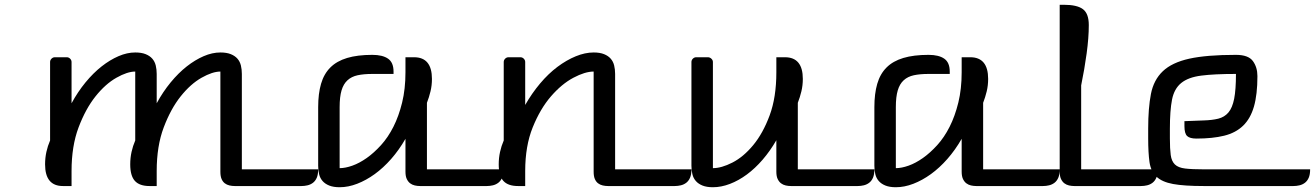

<svg xmlns="http://www.w3.org/2000/svg" viewBox="-20 -780 5513 805"><path d="M244 0Q169 0 169 -91Q169 -118 174.5 -143Q180 -168 190 -191V-520Q190 -528 196 -534Q202 -540 210 -540H260Q268 -540 274 -534Q280 -528 280 -520V-347Q306 -395 338.5 -434.5Q371 -474 406 -501.5Q441 -529 477 -544.5Q513 -560 547 -560Q573 -560 590.5 -553Q608 -546 618.5 -534Q629 -522 633 -505.5Q637 -489 637 -470V-347Q663 -395 695.5 -434.5Q728 -474 763 -501.5Q798 -529 834 -544.5Q870 -560 904 -560Q930 -560 947.5 -553Q965 -546 975.5 -534Q986 -522 990 -505.5Q994 -489 994 -470V-70H1314Q1314 -48 1308 -34.5Q1302 -21 1292 -13.5Q1282 -6 1269.5 -3Q1257 0 1244 0H964Q953 0 942 -2.5Q931 -5 922.5 -11.5Q914 -18 909 -29.5Q904 -41 904 -60V-480Q871 -480 825 -454Q779 -428 737.5 -376Q696 -324 666.5 -246Q637 -168 637 -63V0H607Q565 0 545.5 -21.5Q526 -43 526 -91Q526 -118 531.5 -143Q537 -168 547 -191V-480Q514 -480 468 -454Q422 -428 380.5 -376Q339 -324 309.5 -246Q280 -168 280 -63V0Z M1404 -75Q1428 -75 1457.5 -85.5Q1487 -96 1517.5 -117.5Q1548 -139 1577.5 -171.5Q1607 -204 1629.5 -248.5Q1652 -293 1666 -350Q1680 -407 1680 -477V-540H1716Q1791 -540 1791 -449Q1791 -422 1785 -397Q1779 -372 1770 -349V-70H2091Q2091 -48 2085 -34.5Q2079 -21 2069 -13.5Q2059 -6 2046.5 -3Q2034 0 2021 0H1741Q1730 0 1719 -2.5Q1708 -5 1699.5 -11.5Q1691 -18 1685.5 -29.5Q1680 -41 1680 -60V-198Q1653 -151 1620 -113.5Q1587 -76 1551 -50Q1515 -24 1477.5 -9.5Q1440 5 1404 5Q1378 5 1360.5 -2Q1343 -9 1332.5 -21Q1322 -33 1318 -49.5Q1314 -66 1314 -85V-331Q1314 -387 1326 -428.5Q1338 -470 1365 -497Q1392 -524 1435.5 -537Q1479 -550 1541 -550Q1584 -550 1607 -534Q1630 -518 1630 -480V-470H1541Q1505 -470 1479.5 -464.5Q1454 -459 1437 -443.5Q1420 -428 1412 -401Q1404 -374 1404 -331Z M2152 0Q2110 0 2090.5 -21.5Q2071 -43 2071 -91Q2071 -118 2076.5 -143Q2082 -168 2092 -191V-520Q2092 -528 2098 -534Q2104 -540 2112 -540H2162Q2170 -540 2176 -534Q2182 -528 2182 -520V-340Q2210 -389 2244.5 -430Q2279 -471 2317 -499.5Q2355 -528 2394 -544Q2433 -560 2469 -560Q2495 -560 2512.5 -553Q2530 -546 2540.5 -534Q2551 -522 2555 -505.5Q2559 -489 2559 -470V-70H2879Q2879 -48 2873 -34.5Q2867 -21 2857 -13.5Q2847 -6 2834.5 -3Q2822 0 2809 0H2529Q2518 0 2507 -2.5Q2496 -5 2487.5 -11.5Q2479 -18 2474 -29.5Q2469 -41 2469 -60V-480Q2433 -480 2384 -454Q2335 -428 2290 -376Q2245 -324 2213.5 -246Q2182 -168 2182 -63V0Z M2969 -75Q3005 -75 3051 -98.5Q3097 -122 3138 -171.5Q3179 -221 3207 -296.5Q3235 -372 3235 -477V-540H3271Q3346 -540 3346 -449Q3346 -422 3340 -397Q3334 -372 3325 -349V-70H3646Q3646 -48 3640 -34.5Q3634 -21 3624 -13.5Q3614 -6 3601.5 -3Q3589 0 3576 0H3296Q3285 0 3274 -2.5Q3263 -5 3254.5 -11.5Q3246 -18 3240.5 -29.5Q3235 -41 3235 -60V-192Q3209 -147 3177.5 -110.5Q3146 -74 3111.5 -48.5Q3077 -23 3040.5 -9Q3004 5 2969 5Q2943 5 2925.5 -2Q2908 -9 2897.5 -21Q2887 -33 2883 -49.5Q2879 -66 2879 -85V-520Q2879 -528 2885 -534Q2891 -540 2899 -540H2948Q2956 -540 2962.5 -534Q2969 -528 2969 -520Z M3736 -75Q3760 -75 3789.5 -85.5Q3819 -96 3849.5 -117.5Q3880 -139 3909.5 -171.5Q3939 -204 3961.5 -248.5Q3984 -293 3998 -350Q4012 -407 4012 -477V-540H4048Q4123 -540 4123 -449Q4123 -422 4117 -397Q4111 -372 4102 -349V-70H4423Q4423 -48 4417 -34.5Q4411 -21 4401 -13.5Q4391 -6 4378.5 -3Q4366 0 4353 0H4073Q4062 0 4051 -2.5Q4040 -5 4031.5 -11.5Q4023 -18 4017.5 -29.5Q4012 -41 4012 -60V-198Q3985 -151 3952 -113.5Q3919 -76 3883 -50Q3847 -24 3809.5 -9.5Q3772 5 3736 5Q3710 5 3692.5 -2Q3675 -9 3664.5 -21Q3654 -33 3650 -49.5Q3646 -66 3646 -85V-331Q3646 -387 3658 -428.5Q3670 -470 3697 -497Q3724 -524 3767.5 -537Q3811 -550 3873 -550Q3916 -550 3939 -534Q3962 -518 3962 -480V-470H3873Q3837 -470 3811.5 -464.5Q3786 -459 3769 -443.5Q3752 -428 3744 -401Q3736 -374 3736 -331Z M4513 -70H4834Q4834 -48 4828 -34.5Q4822 -21 4812 -13.5Q4802 -6 4789.5 -3Q4777 0 4764 0H4484Q4473 0 4462 -2.5Q4451 -5 4442.5 -11.5Q4434 -18 4428.5 -29.5Q4423 -41 4423 -60V-760H4440Q4496 -760 4520.5 -741.5Q4545 -723 4545 -675Q4545 -622 4536 -556Q4527 -490 4513 -422Z M4885 -200Q4885 -156 4888.5 -130Q4892 -104 4906 -90.5Q4920 -77 4948.5 -73.5Q4977 -70 5027 -70H5473Q5473 -48 5467 -34.5Q5461 -21 5451 -13.5Q5441 -6 5428.5 -3Q5416 0 5403 0H5027Q4945 0 4898.5 -8.5Q4852 -17 4828.5 -39.5Q4805 -62 4799.5 -100.5Q4794 -139 4794 -200V-241Q4794 -327 4805.5 -386Q4817 -445 4855.5 -481.5Q4894 -518 4966.5 -534Q5039 -550 5162 -550Q5214 -550 5233 -524Q5252 -498 5252 -461Q5252 -384 5237.5 -333.5Q5223 -283 5192 -253Q5161 -223 5112.5 -211Q5064 -199 4996 -199Q4969 -199 4957.5 -209.5Q4946 -220 4946 -251V-272L5025 -275Q5062 -276 5088 -282.5Q5114 -289 5130.5 -308.5Q5147 -328 5154.5 -366Q5162 -404 5162 -470Q5071 -470 5016.5 -463Q4962 -456 4932.5 -432Q4903 -408 4894 -362.5Q4885 -317 4885 -240Z"/></svg>

Font: Warnes
Style: Regular
Weight: 400
Designer: Eduardo Rodriguez Tunni
Foundry: Eduardo Rodriguez Tunni
Version: Version 1.001